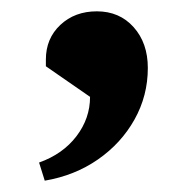

<svg xmlns="http://www.w3.org/2000/svg" viewBox="-20 -171 342 339"><path d="M59 148 49 116Q91 101 115 69.5Q139 38 139 0L61 -54V-66Q61 -103 86.5 -127Q112 -151 151 -151Q191 -151 216 -123Q241 -95 241 -51Q241 -2 217.5 40Q194 82 153 110.5Q112 139 59 148Z"/></svg>

Font: Platypi Medium
Style: Regular
Weight: 500
Designer: David Sargent
Foundry: Bolt Cutter Type
Version: Version 1.200; ttfautohint (v1.8.4.7-5d5b)